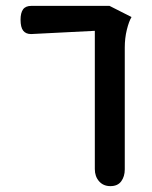

<svg xmlns="http://www.w3.org/2000/svg" viewBox="-20 -634 518 654"><path d="M303 -58V-529L86 -518Q68 -518 59 -529.5Q50 -541 50 -567Q50 -590 58.5 -602Q67 -614 87 -614H353L428 -576Q419 -561 412 -532.5Q405 -504 405 -472V-57Q405 -33 393 -16.5Q381 0 356 0Q332 0 317.5 -16.5Q303 -33 303 -58Z"/></svg>

Font: El Messiri Medium
Style: Regular
Weight: 500
Designer: Mohamed Gaber
Foundry: Kief Type Foundry
Version: Version 2.007